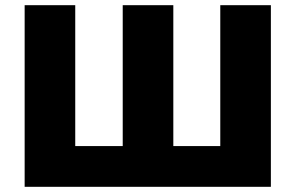

<svg xmlns="http://www.w3.org/2000/svg" viewBox="-20 -720 1139 740"><path d="M1024 -700V0H75V-700H270V-157H453V-700H648V-157H829V-700Z"/></svg>

Font: CMG Sans ExtraBold
Style: Regular
Weight: 800
Designer: Julieta Ulanovsky
Foundry: Julieta Ulanovsky
Version: Version 7.200